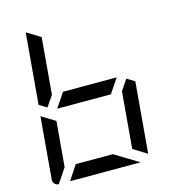

<svg xmlns="http://www.w3.org/2000/svg" viewBox="-135 -1075 1086 1188"><g transform="rotate(-15 408.0 -480.5)"><path d="M205 -454 267 -546H611L549 -454ZM196 -546 149 -477 100 -507 139 -959V-961L227 -907ZM618 0H166L227 -93H465ZM94 0Q78 -1 67.5 -12.5Q57 -24 59 -41L93 -436L181 -382L156 -93ZM716 -493 677 -41V-39L589 -93L620 -454L666 -523Z"/></g></svg>

Font: DSEG7 Modern Mini
Style: Italic
Weight: 400
Italic angle: -5°
Designer: Keshikan(Twitter:@keshinomi_88pro)
Version: Version 0.46